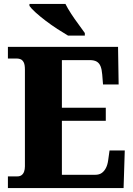

<svg xmlns="http://www.w3.org/2000/svg" viewBox="-20 -951 674 971"><path d="M20 0V-59H68Q81 -59 89.5 -65.5Q98 -72 102 -83.5Q106 -95 106 -110V-599Q106 -624 100 -635.5Q94 -647 85 -651Q76 -655 66 -655H20V-714H577L580 -524H501L497 -574Q495 -600 488.5 -616Q482 -632 469 -639.5Q456 -647 434 -647H293V-406H515V-340H293V-67H461Q482 -67 495 -76.5Q508 -86 516 -102Q524 -118 527 -140L534 -190H611L605 0ZM324 -771Q300 -785 270 -804.5Q240 -824 211 -846Q182 -868 160 -888Q138 -908 129 -921V-931H311Q322 -909 339.5 -882Q357 -855 376.5 -829Q396 -803 409 -784V-771Z"/></svg>

Font: Noto Serif Khmer SemiCondensed Black
Style: Regular
Weight: 900
Width: 4
Designer: Danh Hong and the Monotype Design Team
Foundry: Monotype Imaging Inc.
Version: Version 2.004